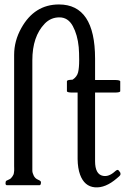

<svg xmlns="http://www.w3.org/2000/svg" viewBox="-20 -819 557 849"><path d="M10.7 0Q4.4 0 4.4 -8.8Q4.4 -17.6 8.5 -20Q12.7 -22.5 18.8 -24.9Q24.9 -27.3 28.6 -31Q32.2 -34.7 35.2 -39.3Q38.1 -43.9 39.6 -47.1Q41 -50.3 41.7 -56.4Q42.5 -62.5 42.7 -64.7Q43 -66.9 42.7 -75Q42.5 -83 42.5 -85.4V-576.2Q42.5 -638.2 74.2 -694.8Q132.3 -799.3 240.7 -799.3Q400.4 -799.3 400.4 -559.6V-465.3H486.8Q511.7 -465.3 511.7 -459V-416Q511.7 -409.7 486.8 -409.7H400.4V-106.4Q400.4 -48.3 435.1 -41.5Q460.9 -36.1 488.3 -61Q499.5 -71.3 504.2 -65.9Q508.8 -60.5 510.7 -57.6Q512.7 -54.7 512.7 -52Q512.7 -49.3 512.7 -47.9Q513.2 -45.4 507.3 -39.6L497.1 -30.8Q446.3 13.2 399.7 9.3Q353 5.4 334 -46.9Q323.7 -75.2 323.2 -115.7V-409.7H300.8Q275.9 -409.7 275.9 -416V-459.5Q275.9 -464.4 288.6 -465.8L301.3 -466.8Q320.8 -480 325.4 -499.5Q330.1 -519 330.1 -553Q330.1 -586.9 328.1 -610.4Q322.8 -665.5 301.8 -703.9Q280.8 -742.2 242.7 -742.2Q204.6 -742.2 177.7 -714.4Q123 -657.7 123 -552.2V-64.5Q123 -54.7 129.2 -42.2Q135.3 -29.8 148.2 -24.4Q161.1 -19 161.1 -13.7Q161.1 0 154.8 0Z"/></svg>

Font: Della Respira
Style: Regular
Weight: 500
Version: Version 0.201